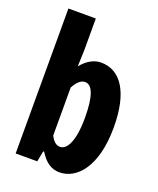

<svg xmlns="http://www.w3.org/2000/svg" viewBox="-145 -859 790 961"><g transform="rotate(20 250.0 -379.0)"><path d="M288 14C381 14 468 -81 468 -290C468 -477 403 -574 298 -574C260 -574 224 -553 194 -516L197 -606V-772H51V0H166L177 -57H182C212 -9 245 14 288 14ZM248 -107C231 -107 213 -116 197 -149V-405C216 -439 235 -455 256 -455C294 -455 316 -402 316 -287C316 -157 283 -107 248 -107Z"/></g></svg>

Font: Noto Sans Mono CJK SC
Style: Bold
Weight: 700
Designer: Ryoko NISHIZUKA 西塚涼子 (kana, bopomofo & ideographs); Paul D. Hunt (Latin, Greek & Cyrillic); Sandoll Communications 산돌커뮤니
Foundry: Adobe
Version: Version 2.004;hotconv 1.0.118;makeotfexe 2.5.65603